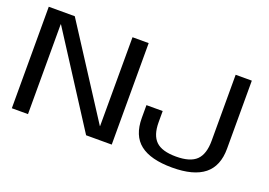

<svg xmlns="http://www.w3.org/2000/svg" viewBox="-97 -934 1682 1200"><g transform="rotate(20 743.5 -334.5)"><path d="M49.5 0H157V-597.5H159L543.5 0H714V-675H606.5L606 -83.5H604.5L222.5 -675H49.5ZM1117 6Q1259.5 6 1329.8 -50.5Q1400 -107 1400 -222.5V-675H1292.5V-236Q1292.5 -147.5 1251.5 -107.2Q1210.5 -67 1116.5 -67Q1022.5 -67 982 -106.5Q941.5 -146 941.5 -231.5V-306H833.5V-221Q833.5 -103.5 903.8 -48.8Q974 6 1117 6Z"/></g></svg>

Font: Anybody SemiExpanded
Style: Regular
Weight: 400
Width: 6
Designer: Tyler Finck
Foundry: Etcetera Type Company
Version: Version 1.113;gftools[0.9.25]